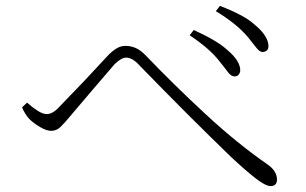

<svg xmlns="http://www.w3.org/2000/svg" viewBox="-20 -711 1040 653"><path d="M726 -503Q694 -545 625 -591L639 -609Q718 -573 752 -542Q799 -503 797 -469Q793 -451 778 -451Q766 -451 755 -466Q744 -481 726 -503ZM823 -585Q784 -631 714 -673L728 -691Q811 -659 844 -629Q893 -589 893 -554Q893 -536 874 -534Q863 -534 852 -548.5Q841 -563 823 -585ZM55 -346 72 -362Q91 -345 108.5 -334Q126 -323 139 -323Q160 -323 183 -349Q271 -439 346 -521Q360 -536 375 -545.5Q390 -555 407 -555Q424 -555 441 -548Q458 -541 478 -520Q571 -423 679.5 -322.5Q788 -222 891 -151Q922 -129 922 -100Q922 -79 901 -78Q883 -78 848 -105.5Q813 -133 766 -177Q623 -315 453 -490Q430 -515 409 -515Q393 -515 370 -493Q300 -412 218 -315Q199 -292 185.5 -279Q172 -266 154 -266Q138 -266 116 -279Q94 -292 79 -307Q64 -324 55 -346Z"/></svg>

Font: Minh Nguyen ExtraLight
Style: Regular
Weight: 250
Designer: Ryoko NISHIZUKA 西塚涼子 (kana & ideographs); Frank Grießhammer (Latin, Greek & Cyrillic); Wenlong ZHANG 张文龙 (bopomofo); San
Foundry: Adobe
Version: Version 1.100;July 7, 2023;FontCreator 14.0.0.2814 64-bit